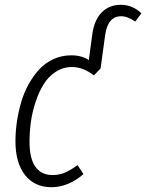

<svg xmlns="http://www.w3.org/2000/svg" viewBox="-20 -763 605 794"><path d="M564.9 -708 539.1 -673.8Q508.3 -695.8 481 -695.8Q426.3 -695.8 415 -619.1L396 -480L368.2 -451.2Q323.7 -485.8 277.8 -485.8Q240.7 -485.8 210.2 -465.8Q179.7 -445.8 160.2 -414.1Q140.6 -382.3 127 -340.8Q113.3 -299.3 107.7 -258.3Q102.1 -217.3 102.1 -176.8Q102.1 -106.9 126.7 -73Q151.4 -39.1 196.8 -39.1Q225.1 -39.1 248.8 -49.3Q272.5 -59.6 300.8 -80.1L325.2 -43Q261.7 11.2 192.9 11.2Q123.5 11.2 83.7 -38.8Q43.9 -88.9 43.9 -179.2Q43.9 -218.8 49.8 -259Q55.7 -299.3 67.4 -339.6Q79.1 -379.9 98.4 -414.6Q117.7 -449.2 142.3 -476.1Q167 -502.9 201.2 -518.6Q235.4 -534.2 274.9 -534.2Q318.8 -534.2 347.2 -514.2L361.8 -622.1Q370.1 -681.2 401.1 -712.2Q432.1 -743.2 480 -743.2Q527.8 -743.2 564.9 -708Z"/></svg>

Font: Fira Sans Compressed Light
Style: Italic
Weight: 300
Width: 3
Italic angle: -8°
Designer: Carrois Corporate & Edenspiekermann AG
Foundry: Carrois Corporate GbR & Edenspiekermann AG
Version: Version 4.203;PS 004.203;hotconv 1.0.88;makeotf.lib2.5.64775